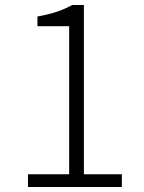

<svg xmlns="http://www.w3.org/2000/svg" viewBox="-20 -749 575 769"><path d="M92 0H468V-51H316V-729H269C234 -709 189 -693 130 -683V-644H257V-51H92Z"/></svg>

Font: Noto Sans CJK Light
Style: Regular
Weight: 300
Designer: Ryoko NISHIZUKA (kana & ideographs); Paul D. Hunt (Latin, Greek & Cyrillic); Wenlong ZHANG (bopomofo); Sandoll Communica
Foundry: Adobe Systems Incorporated
Version: Version 1.000;PS 1;hotconv 1.0.78;makeotf.lib2.5.61930